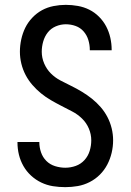

<svg xmlns="http://www.w3.org/2000/svg" viewBox="-20 -763 540 791"><path d="M249 8Q223 8 198 4Q173 0 150 -11Q127 -22 108 -39.5Q89 -57 76.5 -79Q64 -101 58 -125.5Q52 -150 52 -176Q52 -176 52 -177Q52 -178 52 -178H142Q142 -178 142 -177.5Q142 -177 142 -177Q142 -156 149 -135.5Q156 -115 171 -100Q186 -85 207 -78.5Q228 -72 249 -72Q271 -72 292 -79.5Q313 -87 328 -103.5Q343 -120 349.5 -141.5Q356 -163 356 -185Q356 -210 346 -233.5Q336 -257 318 -274.5Q300 -292 278 -303.5Q256 -315 233.5 -326.5Q211 -338 189.5 -350.5Q168 -363 149 -378.5Q130 -394 113.5 -413Q97 -432 85.5 -454Q74 -476 68 -500.5Q62 -525 62 -550Q62 -575 67.5 -600.5Q73 -626 84 -648.5Q95 -671 113 -690Q131 -709 153 -721Q175 -733 200.5 -738Q226 -743 251 -743Q276 -743 301 -738.5Q326 -734 348 -723Q370 -712 388 -694Q406 -676 417.5 -654Q429 -632 434.5 -607.5Q440 -583 440 -559Q440 -558 440 -557.5Q440 -557 440 -556H350Q350 -557 350 -557Q350 -557 350 -558Q350 -578 344 -598Q338 -618 324.5 -633.5Q311 -649 291.5 -656Q272 -663 251 -663Q230 -663 210 -654.5Q190 -646 177 -629.5Q164 -613 158 -592Q152 -571 152 -550Q152 -525 162 -501.5Q172 -478 189.5 -460.5Q207 -443 229 -431.5Q251 -420 273.5 -409Q296 -398 317.5 -385Q339 -372 358.5 -356.5Q378 -341 394.5 -322Q411 -303 422.5 -281Q434 -259 440 -234.5Q446 -210 446 -185Q446 -159 440 -133.5Q434 -108 422 -85Q410 -62 391.5 -43.5Q373 -25 349.5 -13Q326 -1 300.5 3.5Q275 8 249 8Z"/></svg>

Font: iosevka_custom_sans_ss08 Md
Style: Regular
Weight: 500
Designer: Belleve Invis
Foundry: Belleve Invis
Version: Version 10.3.0; ttfautohint (v1.8.3)